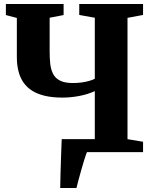

<svg xmlns="http://www.w3.org/2000/svg" viewBox="-20 -763 771 963"><path d="M282 180Q282.5 150 283.5 109Q284.5 68 286.2 22.8Q288 -22.5 289.5 -65H455.5V-306Q421 -290 378.2 -281.8Q335.5 -273.5 293 -273.5Q244.5 -273.5 207 -282Q169.5 -290.5 142.5 -307.2Q115.5 -324 98.2 -348.5Q81 -373 72.8 -405.2Q64.5 -437.5 64.5 -476.5V-673L9.5 -687.5V-743H299V-687.5L229 -674V-503.5Q229 -471.5 232 -443.2Q235 -415 246 -393Q257 -371 280.8 -358.8Q304.5 -346.5 345.5 -346.5Q367 -346.5 388 -349.2Q409 -352 426.8 -357Q444.5 -362 455.5 -368V-674L377.5 -688V-743H697.5V-688L619.5 -673.5V-65L697.5 -52V0H416Q411 12 403.2 37Q395.5 62 387.2 91Q379 120 372.5 144.5Q366 169 363.5 180Z"/></svg>

Font: Merriweather 48pt ExtraBold
Style: Regular
Weight: 800
Version: Version 2.100